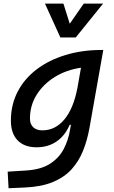

<svg xmlns="http://www.w3.org/2000/svg" viewBox="-20 -796 626 1051"><path d="M26.9 234.4 22 143.6 124.5 137.2Q206.1 131.8 255.1 99.6Q304.2 67.4 329.1 19Q354 -29.3 362.8 -82.5L368.2 -112.8H361.3Q336.4 -53.7 289.8 -21.7Q243.2 10.3 180.7 10.3Q113.3 10.3 76.4 -27.8Q39.6 -65.9 39.6 -135.3Q39.6 -223.1 76.9 -294.7Q114.3 -366.2 181.6 -417Q249 -467.8 339.6 -495.1Q430.2 -522.5 536.1 -522.5H545.4L470.2 -98.1Q458 -29.3 434.8 28.8Q411.6 86.9 371.6 130.9Q331.5 174.8 268.8 200.7Q206.1 226.6 114.7 230.5ZM423.3 -425.3Q343.3 -413.6 280.3 -374.8Q217.3 -335.9 180.7 -277.3Q144 -218.8 144 -147.5Q144 -116.2 161.9 -99.4Q179.7 -82.5 212.4 -82.5Q282.7 -82.5 332.5 -142.3Q382.3 -202.1 403.8 -314.5ZM310.5 -590.8 226.1 -776.4H327.1L361.8 -666L438.5 -776.4H544.4L394.5 -590.8Z"/></svg>

Font: Cascadia Code NF
Style: Italic
Weight: 400
Italic angle: -10°
Monospace: yes
Designer: Aaron Bell
Foundry: Saja Typeworks
Version: Version 2404.023; ttfautohint (v1.8.4)